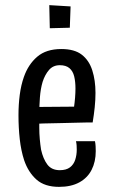

<svg xmlns="http://www.w3.org/2000/svg" viewBox="-20 -716 444 748"><path d="M210 12Q154 12 122 -16.5Q90 -45 74 -92Q62 -129 57 -173.5Q52 -218 52 -267Q52 -309 57 -347Q62 -385 73 -416Q90 -465 125 -495Q160 -525 219 -525Q270 -525 298.5 -503Q327 -481 339.5 -442Q352 -403 352 -354Q352 -327 349 -298Q346 -269 341 -239L268 -296Q271 -317 272.5 -336Q274 -355 274 -371Q274 -398 269 -418.5Q264 -439 250.5 -450.5Q237 -462 213 -462Q187 -462 171 -443.5Q155 -425 146 -397Q138 -370 135.5 -336.5Q133 -303 133 -269Q133 -244 133 -220Q133 -196 135 -174Q137 -152 140 -133Q148 -97 164.5 -75Q181 -53 213 -53Q238 -53 252.5 -64Q267 -75 273 -93.5Q279 -112 279 -133Q279 -141 278.5 -149.5Q278 -158 276 -166H350Q352 -156 352.5 -146Q353 -136 353 -127Q353 -86 337 -54.5Q321 -23 289 -5.5Q257 12 210 12ZM81 -232 80 -299 335 -301 341 -239Q341 -239 324 -239Q307 -239 280 -238Q253 -237 218.5 -236.5Q184 -236 148.5 -235Q113 -234 81 -232ZM174 -606 172 -696 255 -691 252 -608Z"/></svg>

Font: Truculenta Medium
Style: Regular
Weight: 500
Version: Version 1.002